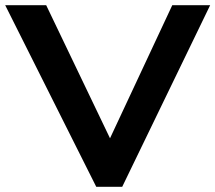

<svg xmlns="http://www.w3.org/2000/svg" viewBox="-20 -720 830 740"><path d="M351 0 0 -700H158L404 -187L644 -700H790L451 0Z"/></svg>

Font: Science Gothic
Style: Regular
Weight: 400
Designer: Thomas Phinney, Vassil Kateliev, Brandon Buerkle
Foundry: Font Detective LLC
Version: Version 1.018